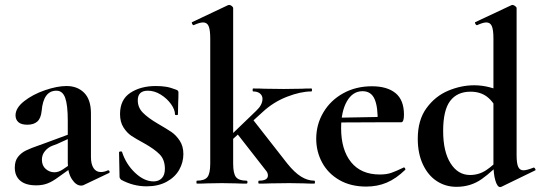

<svg xmlns="http://www.w3.org/2000/svg" viewBox="-20 -745 2193 779"><path d="M309 8Q289 8 272 -17.5Q255 -43 255 -85V-255Q255 -319 244.5 -348Q234 -377 209 -377Q156 -377 149 -295Q146 -265 131.5 -252Q117 -239 91 -239Q66 -239 54.5 -249.5Q43 -260 43 -277Q43 -307 78 -334.5Q113 -362 162.5 -379Q212 -396 250 -396Q294 -396 321.5 -368.5Q349 -341 349 -285V-108Q349 -79 359.5 -63Q370 -47 389 -47Q403 -47 418 -54H419Q423 -54 424.5 -49.5Q426 -45 422 -43L319 6Q315 8 309 8ZM40 -65Q40 -92 53 -108.5Q66 -125 85.5 -134.5Q105 -144 140 -156L165 -165L265 -202L269 -187L212 -161Q209 -160 192 -153.5Q175 -147 162.5 -132Q150 -117 150 -97Q150 -73 165.5 -59.5Q181 -46 201 -46Q217 -46 234 -57L284 -91L285 -75L215 -25Q192 -8 172 -0.5Q152 7 127 7Q84 7 62 -12Q40 -31 40 -65Z M619 -244Q657 -222 675.5 -209.5Q694 -197 709 -174.5Q724 -152 724 -120Q724 -86 707 -56Q690 -26 656 -7.5Q622 11 575 11Q520 11 471 -16Q465 -22 465 -28L463 -127Q463 -130 468.5 -130.5Q474 -131 475 -129Q491 -79 528 -44Q565 -9 603 -9Q624 -9 636.5 -22Q649 -35 649 -60Q649 -97 628 -118.5Q607 -140 566 -163Q531 -182 513 -194Q495 -206 481 -228Q467 -250 467 -282Q467 -341 509 -368.5Q551 -396 612 -396Q635 -396 653.5 -393Q672 -390 695 -381Q704 -378 704 -370Q704 -345 703 -331L702 -281Q702 -278 696 -278Q690 -278 690 -281Q690 -300 674 -322.5Q658 -345 632.5 -361Q607 -377 580 -377Q539 -377 539 -338Q539 -309 559.5 -288Q580 -267 619 -244Z M779 -12Q810 -12 821.5 -26.5Q833 -41 833 -81V-589Q833 -624 826.5 -639Q820 -654 804 -654Q790 -654 766 -643H765Q762 -643 759.5 -648.5Q757 -654 759 -655L905 -724L910 -725Q915 -725 920.5 -720.5Q926 -716 926 -712V-81Q926 -41 937.5 -26.5Q949 -12 980 -12Q984 -12 984 -6Q984 0 980 0Q954 0 938 -1L880 -2L820 -1Q805 0 779 0Q777 0 777 -6Q777 -12 779 -12ZM1031 -12Q1067 -12 1067 -33Q1067 -44 1059 -53L938 -208L1006 -260L1146 -81Q1175 -45 1201.5 -28.5Q1228 -12 1255 -12Q1258 -12 1258 -6Q1258 0 1255 0Q1229 0 1214 -1L1154 -2L1077 -1Q1060 0 1031 0Q1028 0 1028 -6Q1028 -12 1031 -12ZM884 -165 1019 -295Q1045 -319 1045 -344Q1045 -357 1035 -365.5Q1025 -374 1007 -374Q1005 -374 1005 -380Q1005 -386 1007 -386Q1036 -386 1052 -385L1131 -384L1204 -385Q1218 -386 1243 -386Q1246 -386 1246 -380Q1246 -374 1243 -374Q1200 -374 1144.5 -352.5Q1089 -331 1045 -290L890 -149Z M1263 -182Q1263 -240 1292 -289Q1321 -338 1372.5 -366.5Q1424 -395 1489 -395Q1551 -395 1585 -367Q1619 -339 1619 -280Q1619 -249 1608 -249H1512Q1514 -310 1500 -342.5Q1486 -375 1451 -375Q1411 -375 1387.5 -334Q1364 -293 1364 -225Q1364 -137 1404.5 -87Q1445 -37 1521 -37Q1548 -37 1567 -43.5Q1586 -50 1617 -65L1619 -66Q1621 -66 1623.5 -62Q1626 -58 1624 -56Q1587 -20 1549 -4Q1511 12 1466 12Q1403 12 1357 -14.5Q1311 -41 1287 -85.5Q1263 -130 1263 -182ZM1328 -267 1547 -271V-249L1329 -248Z M1675 -182Q1675 -258 1710.5 -306.5Q1746 -355 1798.5 -377Q1851 -399 1904 -399Q1965 -399 2027 -368L2004 -287Q1983 -332 1956 -352.5Q1929 -373 1889 -373Q1835 -373 1806.5 -335.5Q1778 -298 1778 -214Q1778 -130 1808 -82.5Q1838 -35 1887 -35Q1923 -35 1952.5 -54.5Q1982 -74 2015 -110L2025 -101Q1979 -50 1934.5 -18.5Q1890 13 1832 13Q1788 13 1752.5 -10Q1717 -33 1696 -77.5Q1675 -122 1675 -182ZM2104 -54Q2117 -54 2145 -65H2146Q2149 -65 2151.5 -60Q2154 -55 2152 -54L2014 13L2009 14Q1998 14 1990 -12Q1982 -38 1982 -82V-589Q1982 -624 1975.5 -639Q1969 -654 1953 -654Q1940 -654 1916 -643H1915Q1911 -643 1908.5 -648.5Q1906 -654 1908 -655L2055 -724L2059 -725Q2064 -725 2070 -720.5Q2076 -716 2076 -712V-116Q2076 -82 2082.5 -68Q2089 -54 2104 -54Z"/></svg>

Font: Cormorant Garamond
Style: Bold
Weight: 700
Designer: Christian Thalmann (Catharsis Fonts)
Foundry: Catharsis Fonts
Version: Version 4.000